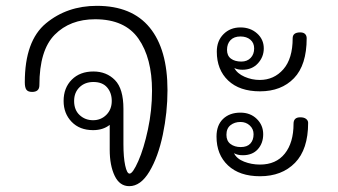

<svg xmlns="http://www.w3.org/2000/svg" viewBox="-20 -640 1158 658"><path d="M554 -331Q554 -255 538 -178.5Q522 -102 492 -52Q462 -2 423 -2Q390 -2 373 -37.5Q356 -73 356 -127V-212Q333 -194 299 -194Q253 -194 225.5 -222.5Q198 -251 198 -294Q198 -339 226 -367Q254 -395 300 -395Q345 -395 374 -365.5Q403 -336 403 -267V-146Q403 -101 409 -73Q415 -45 424 -45Q435 -45 454 -88Q473 -131 487 -196.5Q501 -262 501 -329Q501 -441 454.5 -507.5Q408 -574 306 -574Q220 -574 167.5 -521Q115 -468 115 -348Q115 -325 90 -325Q76 -325 70.5 -332.5Q65 -340 65 -358Q65 -500 137.5 -560Q210 -620 312 -620Q432 -620 493 -545.5Q554 -471 554 -331ZM363 -294Q363 -322 347 -340.5Q331 -359 300 -359Q271 -359 252.5 -341Q234 -323 234 -294Q234 -263 253 -245.5Q272 -228 299 -228Q326 -228 344.5 -246.5Q363 -265 363 -294Z M723 -463Q723 -500 746 -523Q769 -546 804 -546Q838 -546 861 -525.5Q884 -505 884 -474Q884 -445 864 -423Q844 -401 811 -401Q794 -401 783 -407Q793 -388 818 -377Q843 -366 870 -366Q919 -366 951 -402.5Q983 -439 983 -509Q983 -529 1009 -529Q1020 -529 1025.5 -523.5Q1031 -518 1031 -509Q1031 -417 987.5 -372Q944 -327 871 -327Q801 -327 762 -364Q723 -401 723 -463ZM758 -469Q758 -449 771.5 -439Q785 -429 807 -429Q827 -429 839 -441.5Q851 -454 851 -474Q851 -493 838 -504Q825 -515 804 -515Q782 -515 770 -502.5Q758 -490 758 -469ZM1036 -219Q1036 -128 991 -82Q946 -36 871 -36Q801 -36 761.5 -73Q722 -110 722 -172Q722 -211 744.5 -232.5Q767 -254 804 -254Q838 -254 860 -232.5Q882 -211 882 -180Q882 -149 863.5 -128.5Q845 -108 812 -108Q794 -108 782 -115Q791 -96 816.5 -86Q842 -76 871 -76Q926 -76 956 -113.5Q986 -151 986 -216Q986 -238 1009 -238Q1022 -238 1029 -232.5Q1036 -227 1036 -219ZM805 -136Q827 -136 838 -148Q849 -160 849 -180Q849 -198 836 -210Q823 -222 804 -222Q784 -222 770 -211Q756 -200 756 -178Q756 -157 770 -146.5Q784 -136 805 -136Z"/></svg>

Font: Mali Light
Style: Regular
Weight: 300
Designer: Kitiyaporn Chalermlarp | Katatrad Aksorn Co.,Ltd.
Foundry: Cadson Demak Co.,Ltd.
Version: Version 1.000; ttfautohint (v1.6)